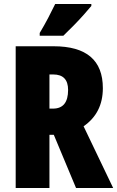

<svg xmlns="http://www.w3.org/2000/svg" viewBox="-20 -998 590 967"><path d="M250 -765Q498 -765 498 -554Q498 -429 401 -362L550 -51H363L251 -319H229V-51H59V-765ZM248 -623H229V-451H247Q323 -451 323 -545Q323 -623 248 -623ZM440 -968Q426 -951 402.5 -924.5Q379 -898 351.5 -870Q324 -842 299 -818H180V-832Q204 -872 223 -908.5Q242 -945 258 -978H440Z"/></svg>

Font: Noto Sans Tamil UI ExtraCondensed Black
Style: Regular
Weight: 900
Width: 2
Designer: Jelle Bosma - Monotype Design Team
Foundry: Monotype Imaging Inc.
Version: Version 2.004; ttfautohint (v1.8.4.7-5d5b)